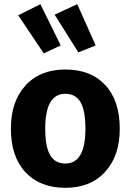

<svg xmlns="http://www.w3.org/2000/svg" viewBox="-20 -880 624 917"><path d="M173 -860 270 -663 189 -625 67 -807ZM349 -860 437 -663 354 -630 241 -810ZM292 -548Q414 -548 483 -473.5Q552 -399 552 -265Q552 -136 482.5 -59.5Q413 17 292 17Q171 17 101.5 -57.5Q32 -132 32 -266Q32 -395 101.5 -471.5Q171 -548 292 -548ZM292 -432Q196 -432 196 -266Q196 -179 219.5 -139Q243 -99 292 -99Q388 -99 388 -265Q388 -352 364.5 -392Q341 -432 292 -432Z"/></svg>

Font: Fira Sans
Style: Bold
Weight: 700
Designer: bBox Type GmbH & Carrois Corporate GbR & Edenspiekermann AG
Foundry: bBox Type GmbH & Carrois Corporate GbR & Edenspiekermann AG
Version: Version 4.301;PS 004.301;hotconv 1.0.88;makeotf.lib2.5.64775